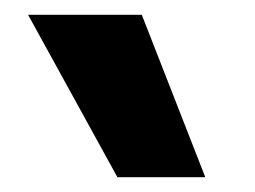

<svg xmlns="http://www.w3.org/2000/svg" viewBox="-20 -810 345 260"><path d="M139 -570 18 -790H172L258 -570Z"/></svg>

Font: M PLUS 1 Thin SemiBold
Style: Regular
Weight: 600
Version: Version 1.001